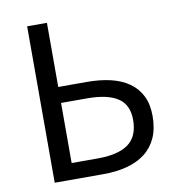

<svg xmlns="http://www.w3.org/2000/svg" viewBox="-76 -725 731 793"><g transform="rotate(-10 290.0 -328.0)"><path d="M90 0V-656H173V-387H294Q348 -387 392.5 -376.5Q437 -366 469 -343.5Q501 -321 518.5 -286Q536 -251 536 -202Q536 -149 519 -111Q502 -73 470.5 -48.5Q439 -24 394.5 -12Q350 0 295 0ZM173 -68H284Q368 -68 411 -99Q454 -130 454 -200Q454 -263 411 -291.5Q368 -320 282 -320H173Z"/></g></svg>

Font: CV Source Sans
Style: Regular
Weight: 400
Designer: Paul D. Hunt
Foundry: Adobe Systems Incorporated
Version: Version 3.001